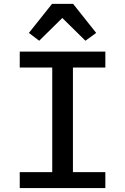

<svg xmlns="http://www.w3.org/2000/svg" viewBox="-20 -962 640 982"><path d="M518.8 0V-81.7H353V-616.5H518.8V-698.2H81V-616.5H247.2V-81.7H81V0ZM127.8 -793.7 180.4 -753.6 298.7 -870 416.9 -753.6 471.9 -793.7 354 -942.1H246.1Z"/></svg>

Font: Margiela Mono Medium
Style: Regular
Weight: 500
Designer: Mike Abbink, Paul van der Laan, Pieter van Rosmalen
Foundry: Bold Monday
Version: Version 2.003 2021